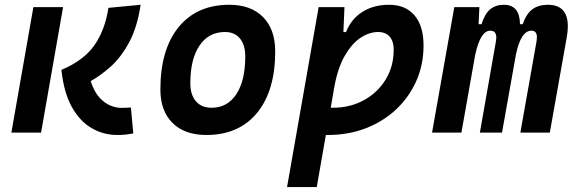

<svg xmlns="http://www.w3.org/2000/svg" viewBox="-20 -547 2384 792"><path d="M463.4 9.8Q406.7 9.8 357.9 -18.6Q309.1 -46.9 276.1 -106.2Q243.2 -165.5 233.4 -258.8Q325.2 -297.4 369.1 -359.9Q413.1 -422.4 427.2 -514.6L560.1 -527.3Q545.9 -433.1 512.2 -371.3Q478.5 -309.6 436.3 -272Q394 -234.4 354 -212.4Q368.2 -168.9 389.9 -145Q411.6 -121.1 435.3 -111.6Q459 -102.1 478.5 -102.1Q494.1 -102.1 501.5 -102.5Q508.3 -103 520 -103.5L529.8 3.4Q514.6 6.3 499.8 8.1Q484.9 9.8 463.4 9.8ZM26.9 0 117.7 -517.6H240.2L149.4 0Z M831.1 9.8Q741.7 9.8 691.7 -39.8Q641.6 -89.4 641.6 -177.7Q641.6 -342.8 716.8 -435.1Q792 -527.3 925.8 -527.3Q1015.1 -527.3 1065.2 -476.6Q1115.2 -425.8 1115.2 -335Q1115.2 -172.4 1040.3 -81.3Q965.3 9.8 831.1 9.8ZM852.5 -102.5Q918 -102.5 954.8 -158.4Q991.7 -214.4 991.7 -314Q991.7 -361.8 969.7 -388.4Q947.8 -415 907.7 -415Q840.8 -415 803 -359.1Q765.1 -303.2 765.1 -203.6Q765.1 -156.2 788.1 -129.4Q811 -102.5 852.5 -102.5Z M1286.6 224.6H1164.1L1294.4 -517.6H1400.9L1396.5 -414.6H1407.2Q1428.7 -468.8 1474.9 -498Q1521 -527.3 1585 -527.3Q1652.8 -527.3 1689.9 -483.6Q1727.1 -439.9 1727.1 -359.4Q1727.1 -280.3 1697.3 -213.1Q1667.5 -146 1614.3 -95.9Q1561 -45.9 1489.3 -18.1Q1417.5 9.8 1333 9.8Q1328.6 9.8 1324.2 9.8ZM1344.2 -102.5Q1348.1 -102.5 1352.5 -102.5Q1424.3 -102.5 1481.2 -133.8Q1538.1 -165 1571 -219.2Q1604 -273.4 1604 -341.8Q1604 -377 1587.2 -396Q1570.3 -415 1539.6 -415Q1503.9 -415 1468 -391.6Q1432.1 -368.2 1403.1 -318.6Q1374 -269 1359.4 -190.4Z M1957.5 -517.6 1954.1 -447.3H1966.3Q1980 -490.7 2002.4 -509Q2024.9 -527.3 2058.6 -527.3Q2124 -527.3 2125 -447.3H2136.2Q2151.4 -491.2 2176.8 -509.3Q2202.1 -527.3 2239.7 -527.3Q2322.3 -527.3 2322.3 -438.5Q2322.3 -417 2317.4 -390.6L2248 0H2126.5L2193.4 -377.4Q2194.8 -386.7 2194.8 -393.6Q2194.8 -420.4 2171.9 -420.4Q2128.9 -420.4 2108.4 -323.2L2050.8 0H1959.5L2025.9 -377.4Q2027.3 -385.7 2027.3 -392.1Q2027.3 -420.4 2002 -420.4Q1961.4 -420.4 1939.9 -319.3L1883.3 0H1762.2L1854 -517.6Z"/></svg>

Font: CaskaydiaCove NFP SemiBold
Style: Italic
Weight: 600
Italic angle: -10°
Designer: Aaron Bell
Foundry: Saja Typeworks
Version: Version 2111.001; VTT 6.35;Nerd Fonts 3.1.1